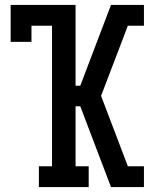

<svg xmlns="http://www.w3.org/2000/svg" viewBox="-20 -755 640 775"><path d="M137 0V-84H190V-651H107V-586H23V-735H285V-409H304L428 -735H508V-682V-683V-735H561V-651H496L388 -368L496 -84H561V0H508V-52V-53V0H428L304 -326H285V-84H338V0Z"/></svg>

Font: Iosevka Slab Medium Extended
Style: Regular
Weight: 500
Width: 7
Monospace: yes
Designer: Belleve Invis
Foundry: Belleve Invis
Version: Version 11.1.1; ttfautohint (v1.8.3)